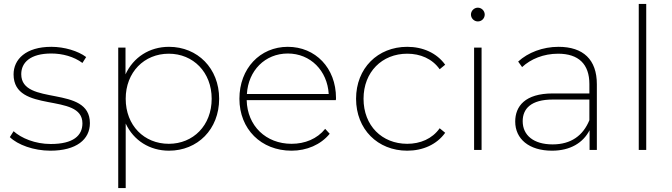

<svg xmlns="http://www.w3.org/2000/svg" viewBox="-20 -762 3415 976"><path d="M236 4C368 4 437 -53 437 -136C437 -333 88 -220 88 -385C88 -444 134 -490 241 -490C298 -490 356 -474 399 -442L418 -472C377 -503 307 -524 241 -524C111 -524 49 -460 49 -384C49 -181 399 -295 399 -135C399 -73 353 -30 238 -30C158 -30 88 -60 49 -95L30 -65C70 -26 151 4 236 4Z M838 -31C713 -31 619 -124 619 -260C619 -395 713 -489 838 -489C962 -489 1056 -395 1056 -260C1056 -124 962 -31 838 -31ZM619 -134C659 -48 741 4 839 4C984 4 1094 -104 1094 -260C1094 -415 984 -524 839 -524C740 -524 658 -471 618 -384V-520H581V194H619Z M1235 -284C1242 -403 1327 -490 1443 -490C1558 -490 1644 -403 1651 -284ZM1462 4C1539 4 1610 -26 1656 -82L1633 -107C1592 -56 1530 -31 1462 -31C1332 -31 1237 -122 1234 -253H1687C1688 -257 1688 -260 1688 -264C1688 -417 1583 -524 1443 -524C1302 -524 1197 -414 1197 -260C1197 -106 1307 4 1462 4Z M2050 4C2129 4 2200 -27 2243 -87L2215 -110C2177 -56 2116 -31 2050 -31C1922 -31 1828 -123 1828 -260C1828 -396 1922 -489 2050 -489C2116 -489 2177 -464 2215 -410L2243 -433C2200 -493 2129 -524 2050 -524C1900 -524 1790 -415 1790 -260C1790 -105 1900 4 2050 4Z M2428 0V-520H2390V0ZM2409 -653C2429 -653 2444 -669 2444 -688C2444 -707 2428 -723 2409 -723C2390 -723 2374 -707 2374 -688C2374 -669 2390 -653 2409 -653Z M2976 -151C2944 -73 2883 -28 2789 -28C2693 -28 2637 -74 2637 -146C2637 -209 2679 -256 2790 -256H2976ZM2786 4C2879 4 2944 -36 2977 -100V0H3014V-334C3014 -459 2945 -524 2819 -524C2739 -524 2664 -495 2614 -449L2634 -421C2678 -462 2743 -489 2817 -489C2921 -489 2976 -436 2976 -335V-287H2790C2648 -287 2599 -221 2599 -144C2599 -56 2669 4 2786 4Z M3265 0V-742H3227V0Z"/></svg>

Font: Montserrat-Alt1 ExtLt
Style: Regular
Weight: 200
Designer: Differentunic
Foundry: Differentunic
Version: Version 7.222